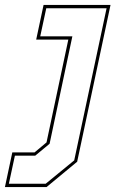

<svg xmlns="http://www.w3.org/2000/svg" viewBox="-86 -560 469 780"><path d="M-66 200 -36 59H54.5L103 18.5L191.5 -399H61L91 -540H363L227.5 97L103 200ZM-50 186.5H99.5L215.5 91.5L347 -526.5H102L77.5 -412.5H208L115.5 24L57 72.5H-25.5Z"/></svg>

Font: Tourney Thin
Style: Italic
Weight: 100
Italic angle: -12°
Designer: Tyler Finck
Foundry: Etcetera Type Co
Version: Version 1.015